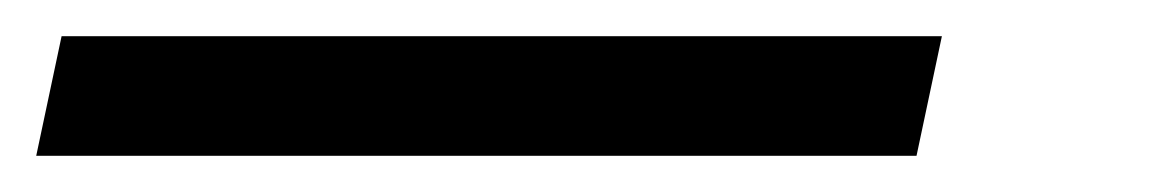

<svg xmlns="http://www.w3.org/2000/svg" viewBox="-73 77 641 106"><path d="M433 163H-53L-39 97H447Z"/></svg>

Font: IBM Plex Sans Var
Style: Italic
Weight: 400
Italic angle: -11.31°
Designer: Mike Abbink, Paul van der Laan, Pieter van Rosmalen
Foundry: Bold Monday
Version: Version 1.001